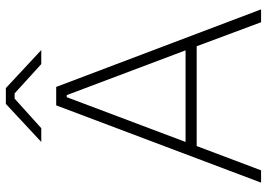

<svg xmlns="http://www.w3.org/2000/svg" viewBox="-148 -764 912 656"><g transform="rotate(-90 308.0 -436.0)"><path d="M151 -751H198L299 -842H317L417 -751H465L335 -872H281ZM12 0H54L137 -220H478L560 0H604L339 -700H276ZM151 -258 304 -664H311L464 -258Z"/></g></svg>

Font: Fixel Text ExtraLight
Style: Regular
Weight: 200
Width: 4
Designer: AlfaBravo + MacPaw
Foundry: Kyrylo Tkachov, Marchela Mozhyna, Serhii Makarenko, Maria Weinstein, Zakhar Kryvoshyya
Version: Version 1.211